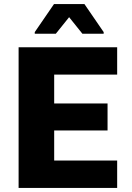

<svg xmlns="http://www.w3.org/2000/svg" viewBox="-20 -919 646 939"><path d="M71 0V-688H553V-554H245V-413H506V-281H245V-134H553V0ZM150 -754V-762L244 -899H393L487 -762V-754H383L318 -835L253 -754Z"/></svg>

Font: Saira
Style: Bold
Weight: 700
Designer: Hector Gatti with collaboration of the Omnibus-Type team
Foundry: Omnibus-Type
Version: Version 1.100; ttfautohint (v1.8.3)